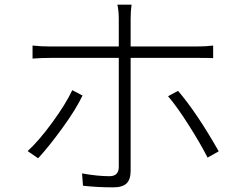

<svg xmlns="http://www.w3.org/2000/svg" viewBox="-20 -786 1040 826"><path d="M291 -398 335 -375Q307 -316 249 -236Q191 -156 144 -105L99 -136Q147 -180 204.5 -258.5Q262 -337 291 -398ZM897 -590V-536Q873 -537 826 -537H542V-51Q542 -14 524.5 3Q507 20 467 20Q398 20 337 13L333 -40Q399 -28 451 -28Q491 -28 491 -68V-537H199Q159 -537 120 -534V-590Q156 -586 198 -586H491V-704Q491 -740 485 -766H546Q542 -738 542 -704V-586H825Q865 -586 897 -590ZM703 -372 746 -395Q826 -302 921 -135L873 -108Q842 -169 791.5 -248.5Q741 -328 703 -372Z"/></svg>

Font: Noto Sans Korean Light
Style: Regular
Weight: 300
Designer: Ryoko NISHIZUKA  (kana & ideographs); Paul D. Hunt (Latin, Greek & Cyrillic); Wenlong ZHANG  (bopomofo); Sandoll Communi
Foundry: Adobe Systems Incorporated
Version: Version 1.000;PS 1;hotconv 1.0.78;makeotf.lib2.5.61930